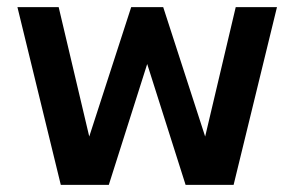

<svg xmlns="http://www.w3.org/2000/svg" viewBox="-20 -520 828 540"><path d="M151 0H286L394 -340L502 0H637L759 -500H643L557 -136L439 -500H349L231 -136L145 -500H29Z"/></svg>

Font: Uncut Sans Semibold
Style: Regular
Weight: 600
Designer: Kasper Nordkvist
Foundry: UNCUT.wtf
Version: Version 1.304;Glyphs 3.2 (3246)